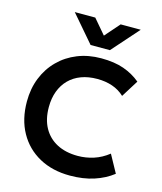

<svg xmlns="http://www.w3.org/2000/svg" viewBox="-136 -1041 971 1154"><g transform="rotate(15 349.0 -463.5)"><path d="M409 15Q300 15 218 -30Q136 -75 90.5 -156.8Q45 -238.5 45 -349Q45 -429.5 71.8 -496.2Q98.5 -563 147.8 -612.2Q197 -661.5 263.8 -688.2Q330.5 -715 410.5 -715Q493 -715 551.5 -694.2Q610 -673.5 655.5 -635.5L589 -529Q557 -559.5 514.2 -574.2Q471.5 -589 419.5 -589Q364 -589 320 -572.5Q276 -556 245 -524.8Q214 -493.5 197.5 -449.5Q181 -405.5 181 -350.5Q181 -275 210.5 -221.8Q240 -168.5 294.5 -140Q349 -111.5 424 -111.5Q474.5 -111.5 522.8 -127Q571 -142.5 614 -176.5L674 -67Q624 -28 558.2 -6.5Q492.5 15 409 15ZM327 -775.5 184 -942H311.5L389.5 -850.5L469.5 -942H594.5L447 -775.5Z"/></g></svg>

Font: Geologica EX Med
Style: Regular
Weight: 500
Designer: Sindre Bremnes, Frode Helland
Foundry: Monokrom Skriftforlag AS
Version: Version 1.010;gftools[0.9.28]